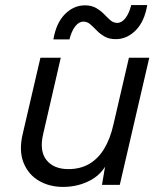

<svg xmlns="http://www.w3.org/2000/svg" viewBox="-20 -727 638 755"><path d="M228 8Q174 8 132.5 -16.5Q91 -41 72.5 -87.5Q54 -134 69 -199L139 -500H219L150 -201Q134 -134 162.5 -98Q191 -62 249 -62Q295 -62 330 -82Q365 -102 389 -141Q413 -180 426 -237L487 -500H567L451 0H381L400 -112L410 -107Q390 -49 340 -20.5Q290 8 228 8ZM559 -707Q548 -642 513.5 -607.5Q479 -573 435 -573Q409 -573 391 -583.5Q373 -594 360 -607.5Q347 -621 335 -631.5Q323 -642 308 -642Q290 -642 275.5 -623Q261 -604 253 -572H190Q201 -637 235.5 -671.5Q270 -706 314 -706Q340 -706 358 -695.5Q376 -685 389 -671.5Q402 -658 414 -647.5Q426 -637 441 -637Q459 -637 473.5 -656Q488 -675 496 -707Z"/></svg>

Font: Work Sans
Style: Italic
Weight: 400
Italic angle: -13°
Designer: Wei Huang
Foundry: Wei Huang
Version: Version 2.012